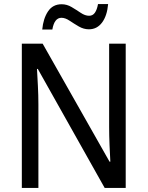

<svg xmlns="http://www.w3.org/2000/svg" viewBox="-20 -930 730 950"><path d="M602 0H498L167 -589H163Q165 -552 167.5 -505.5Q170 -459 170 -413V0H88V-714H191L522 -130H526Q524 -161 522 -211Q520 -261 520 -302V-714H602ZM515 -910Q510 -852 485 -818.5Q460 -785 420 -785Q394 -785 370 -799Q346 -813 324.5 -827.5Q303 -842 284 -842Q249 -842 239 -784H189Q194 -838 217.5 -873.5Q241 -909 285 -909Q311 -909 334.5 -895Q358 -881 379.5 -866.5Q401 -852 421 -852Q439 -852 449.5 -867Q460 -882 465 -910Z"/></svg>

Font: Noto Sans Thai SemCond
Style: Regular
Weight: 400
Width: 4
Designer: Monotype Design Team
Foundry: Monotype Imaging Inc.
Version: Version 2.002; ttfautohint (v1.8.4.7-5d5b)